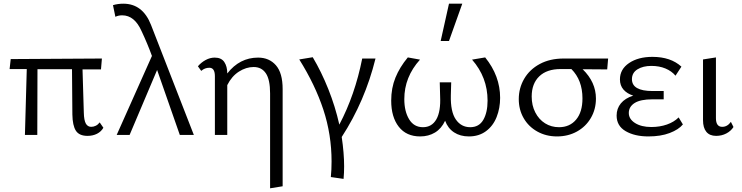

<svg xmlns="http://www.w3.org/2000/svg" viewBox="-20 -731 4020 1040"><path d="M125 -357H32L38 -411L532 -414L527 -355H427L434 -121Q435 -79 445 -61.5Q455 -44 474 -44Q487 -44 499 -50Q511 -56 520 -68L540 -39Q528 -18 505.5 -6.5Q483 5 454 5Q409 5 391 -23Q373 -51 372 -111L370 -356H183L182 0H115Z M803 -428Q779 -494 747 -562Q709 -648 642 -648Q621 -648 605 -640L592 -703Q618 -711 648 -711Q753 -711 798 -596L1030 0H954L831 -352L682 0H612Z M1354 -368Q1313 -368 1274 -343Q1235 -318 1211 -270V0H1144V-318Q1144 -364 1114 -364Q1089 -364 1070 -347L1052 -372Q1070 -393 1094 -406Q1118 -419 1143 -419Q1179 -419 1195 -395Q1211 -371 1211 -334V-333Q1278 -419 1378 -419Q1438 -419 1474.5 -377.5Q1511 -336 1511 -248V278L1443 289V-225Q1443 -300 1420 -334Q1397 -368 1354 -368Z M1776 144Q1776 -2 1731.5 -137Q1687 -272 1601 -409L1674 -421Q1721 -342 1758.5 -248Q1796 -154 1818 -56Q1903 -217 1942 -414H2014Q1957 -183 1831 11Q1844 99 1844 170Q1844 205 1841 238L1772 228Q1776 189 1776 144Z M2099 -186Q2099 -254 2122 -310.5Q2145 -367 2189 -420L2255 -408Q2170 -314 2170 -194Q2170 -128 2196 -85Q2222 -42 2271 -42Q2319 -42 2343.5 -84.5Q2368 -127 2364 -210L2362 -285H2424L2422 -214Q2420 -126 2449 -84Q2478 -42 2527 -42Q2575 -42 2598 -82Q2621 -122 2621 -186Q2621 -312 2537 -408L2608 -420Q2689 -320 2689 -201Q2689 -145 2670 -97Q2651 -49 2612.5 -20.5Q2574 8 2520 8Q2473 8 2439.5 -14Q2406 -36 2391 -77Q2371 -34 2336 -13Q2301 8 2256 8Q2181 8 2140 -44.5Q2099 -97 2099 -186ZM2412 -711H2484L2412 -509H2367Z M2790 -194Q2790 -254 2819.5 -304.5Q2849 -355 2904 -384.5Q2959 -414 3033 -414H3274L3269 -355Q3224 -356 3136 -356Q3208 -286 3208 -197Q3208 -139 3180.5 -92Q3153 -45 3105 -18.5Q3057 8 2997 8Q2938 8 2890.5 -18.5Q2843 -45 2816.5 -91Q2790 -137 2790 -194ZM3008 -42Q3066 -42 3100.5 -83Q3135 -124 3135 -198Q3135 -297 3075 -357H3017Q2942 -357 2901 -317.5Q2860 -278 2860 -208Q2860 -160 2879.5 -122Q2899 -84 2932.5 -63Q2966 -42 3008 -42Z M3320 -105Q3320 -143 3343 -171Q3366 -199 3410 -213Q3376 -224 3357 -246Q3338 -268 3338 -301Q3338 -356 3387.5 -389.5Q3437 -423 3514 -423Q3613 -423 3671 -370L3639 -321Q3618 -346 3584.5 -360Q3551 -374 3508 -374Q3463 -374 3433 -355.5Q3403 -337 3403 -302Q3403 -270 3431 -254Q3459 -238 3514 -238H3575V-193H3514Q3449 -193 3417.5 -173Q3386 -153 3386 -119Q3386 -86 3420 -64.5Q3454 -43 3508 -43Q3554 -43 3592.5 -56.5Q3631 -70 3656 -95L3679 -57Q3656 -29 3607.5 -10.5Q3559 8 3492 8Q3418 8 3369 -20.5Q3320 -49 3320 -105Z M3788 -80V-409L3858 -420V-91Q3858 -44 3892 -44Q3920 -44 3939 -71L3953 -43Q3939 -21 3914 -8Q3889 5 3859 5Q3824 5 3806 -17Q3788 -39 3788 -80Z"/></svg>

Font: QiushuiShotai Bright
Style: Regular
Weight: 400
Designer: Christian Thalmann (Catharsis Fonts)
Version: Version 1.250;